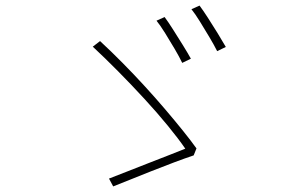

<svg xmlns="http://www.w3.org/2000/svg" viewBox="-20 -744 1040 687"><path d="M569 -683Q581 -667 598.5 -639.5Q616 -612 634 -583Q652 -554 663 -534L632 -519Q622 -540 605 -569Q588 -598 570.5 -626Q553 -654 540 -670ZM694 -724Q706 -708 723.5 -681Q741 -654 758.5 -625.5Q776 -597 788 -576L757 -561Q746 -583 729 -611.5Q712 -640 695 -667.5Q678 -695 665 -711ZM673 -188Q643 -178 603 -163Q563 -148 521.5 -131.5Q480 -115 444 -100.5Q408 -86 385 -77L370 -105Q394 -114 431.5 -129Q469 -144 510.5 -160Q552 -176 587.5 -190Q623 -204 643 -212Q619 -247 581 -293.5Q543 -340 497 -390Q451 -440 403 -488.5Q355 -537 312 -577L338 -597Q378 -560 418.5 -519Q459 -478 497.5 -436Q536 -394 570.5 -353.5Q605 -313 634 -277Q663 -241 683 -213Z"/></svg>

Font: Noto Sans JP
Style: Regular
Weight: 100
Designer: Ryoko NISHIZUKA 西塚涼子 (kana, bopomofo & ideographs); Paul D. Hunt (Latin, Greek & Cyrillic); Sandoll Communications 산돌커뮤니
Foundry: Adobe
Version: Version 2.004;hotconv 1.0.118;makeotfexe 2.5.65603